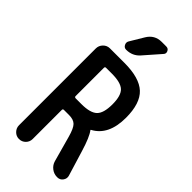

<svg xmlns="http://www.w3.org/2000/svg" viewBox="-296 -1029 1092 1092"><g transform="rotate(45 250.0 -482.5)"><path d="M296.9 -964.8H333Q349.6 -964.8 356.4 -949.7Q363.3 -934.6 351.6 -922.9L267.6 -827.1Q235.4 -790 184.6 -790Q168.9 -790 161.1 -804.7Q153.3 -819.3 161.1 -833L210.9 -916Q240.2 -964.8 296.9 -964.8ZM168 -627.9V-400.4Q168 -392.6 176.8 -391.6H223.6Q293.9 -391.6 321.8 -418Q349.6 -444.3 349.6 -515.6Q349.6 -585 322.3 -610.8Q294.9 -636.7 223.6 -636.7H176.8Q168 -636.7 168 -627.9ZM57.6 -55.7V-672.9Q57.6 -696.3 74.2 -713.4Q90.8 -730.5 114.3 -730.5H230.5Q351.6 -730.5 404.8 -680.7Q458 -630.9 458 -515.6Q458 -375 365.2 -326.2Q364.3 -326.2 364.3 -325.2V-323.2Q388.7 -292 415 -204.1L460.9 -53.7Q466.8 -34.2 454.6 -17.1Q442.4 0 420.9 0H418.9Q393.6 0 373.5 -15.6Q353.5 -31.2 346.7 -54.7L303.7 -210Q289.1 -262.7 271.5 -280.3Q253.9 -297.9 217.8 -297.9H176.8Q168 -297.9 168 -289.1V-55.7Q168 -32.2 151.9 -16.1Q135.7 0 112.8 0Q89.8 0 73.7 -16.6Q57.6 -33.2 57.6 -55.7Z"/></g></svg>

Font: Rounded Mgen+ 2m medium
Style: Regular
Weight: 500
Designer: [Source Han Sans]
Ryoko NISHIZUKA  (kana & ideographs); Paul D. Hunt (Latin, Greek & Cyrillic); Wenlong ZHANG  (bopomofo
Version: Version 1.059.20150602